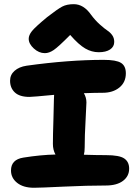

<svg xmlns="http://www.w3.org/2000/svg" viewBox="-20 -929 649 911"><path d="M192.9 -676.8Q164.6 -676.8 140.4 -699Q116.2 -721.2 116.2 -745.1Q116.2 -762.2 131.6 -781.5Q147 -800.8 204.1 -848.1Q253.4 -886.2 275.1 -897.7Q296.9 -909.2 330.1 -909.2Q377 -909.2 412.1 -858.9Q431.6 -832.5 454.1 -812.5Q476.6 -792.5 490 -783.7Q503.4 -774.9 512.7 -761.7Q522 -748.5 522 -730Q522 -707.5 502.4 -694.3Q482.9 -681.2 448.2 -681.2Q415 -681.2 384.3 -699Q353.5 -716.8 313 -763.2Q256.8 -706.5 234.9 -691.7Q212.9 -676.8 192.9 -676.8ZM141.1 -38.1Q90.8 -38.1 61.5 -61.3Q32.2 -84.5 32.2 -120.1Q32.2 -171.9 90.8 -181.2Q172.4 -194.3 243.2 -195.8Q231 -217.8 231 -246.1Q231 -287.1 233.4 -358.9Q235.8 -430.7 235.8 -456.1Q235.8 -460 236.3 -467.8Q236.8 -475.6 236.8 -479Q135.3 -469.2 120.1 -469.2Q72.8 -469.2 50.3 -490.5Q27.8 -511.7 27.8 -545.9Q27.8 -574.2 49.1 -593Q70.3 -611.8 106 -617.2Q304.7 -645 472.2 -645Q531.2 -645 554.2 -630.6Q577.1 -616.2 577.1 -581.1Q577.1 -538.6 546.4 -513.7Q515.6 -488.8 467.8 -488.8Q431.6 -488.8 377.9 -486.8Q390.1 -466.3 390.1 -442.9Q390.1 -429.7 386 -357.4Q381.8 -285.2 381.8 -230Q381.8 -208 377.9 -194.8Q439.5 -192.9 482.9 -192.9Q546.4 -192.9 569.6 -177Q592.8 -161.1 592.8 -128.9Q592.8 -92.8 563.5 -70.8Q534.2 -48.8 481.9 -48.8Q394 -48.8 282 -43.5Q169.9 -38.1 141.1 -38.1Z"/></svg>

Font: Shantell Sans Irregular
Style: Bold
Weight: 700
Designer: Stephen Nixon, Anya Danilova, Shantell Martin
Foundry: Arrow Type
Version: Version 1.006;[9816181b4]